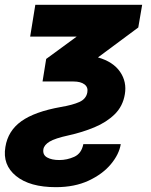

<svg xmlns="http://www.w3.org/2000/svg" viewBox="-21 -566 629 802"><path d="M126.5 -545.9H572.8L556.6 -451.2L388.2 -326.2Q451.7 -308.1 480.5 -266.1Q509.3 -224.1 500.5 -172.4Q492.2 -122.1 458 -88.6Q423.8 -55.2 373.3 -34.2Q322.8 -13.2 265.1 -0.5Q209 11.7 186 25.6Q163.1 39.6 160.2 57.6Q156.7 81.1 176 91.8Q195.3 102.5 226.6 102.5Q259.3 102.5 289.3 88.9Q319.3 75.2 327.1 36.1H483.4Q476.6 78.6 441.9 120.1Q407.2 161.6 348.9 188.7Q290.5 215.8 212.4 215.8Q103.5 215.8 46.1 169.2Q-11.2 122.6 1.5 47.9Q12.2 -19.5 68.1 -59.6Q124 -99.6 233.4 -119.1Q282.7 -127.4 310.8 -140.1Q338.9 -152.8 343.8 -180.2Q347.7 -201.7 331.8 -213.6Q315.9 -225.6 286.1 -225.6H156.7L171.9 -319.8L299.3 -413.1H105Z"/></svg>

Font: Inter Extra Bold
Style: Italic
Weight: 800
Italic angle: -9.39999°
Designer: Rasmus Andersson
Foundry: rsms
Version: Version 4.000;git-3c8e0fc